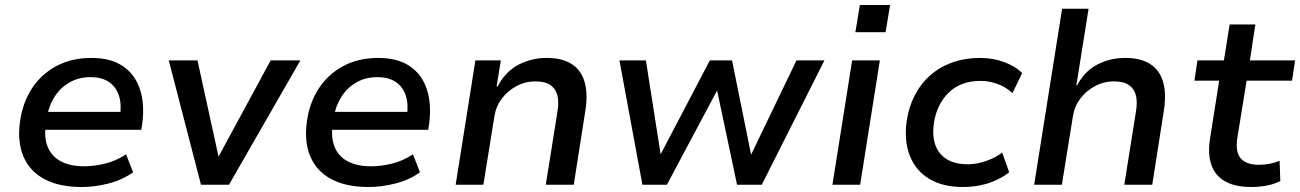

<svg xmlns="http://www.w3.org/2000/svg" viewBox="-20 -740 5207 769"><path d="M308 9Q217 9 158 -22.5Q99 -54 74 -113Q49 -172 60 -252Q70 -327 107 -384.5Q144 -442 205 -475Q266 -508 346 -508Q423 -508 471.5 -475.5Q520 -443 540 -384Q560 -325 550 -246L546 -220H140L151 -292H481L460 -270Q468 -321 456.5 -356.5Q445 -392 416.5 -411.5Q388 -431 342 -431Q296 -431 259.5 -410.5Q223 -390 199.5 -354Q176 -318 168 -272L165 -251Q155 -194 170 -154.5Q185 -115 222.5 -94.5Q260 -74 317 -74Q358 -74 402 -85Q446 -96 485 -122L513 -50Q470 -19 414.5 -5Q359 9 308 9Z M785 0 656 -498H771L855 -114H856L1064 -498H1183L897 0Z M1457 9Q1366 9 1307 -22.5Q1248 -54 1223 -113Q1198 -172 1209 -252Q1219 -327 1256 -384.5Q1293 -442 1354 -475Q1415 -508 1495 -508Q1572 -508 1620.5 -475.5Q1669 -443 1689 -384Q1709 -325 1699 -246L1695 -220H1289L1300 -292H1630L1609 -270Q1617 -321 1605.5 -356.5Q1594 -392 1565.5 -411.5Q1537 -431 1491 -431Q1445 -431 1408.5 -410.5Q1372 -390 1348.5 -354Q1325 -318 1317 -272L1314 -251Q1304 -194 1319 -154.5Q1334 -115 1371.5 -94.5Q1409 -74 1466 -74Q1507 -74 1551 -85Q1595 -96 1634 -122L1662 -50Q1619 -19 1563.5 -5Q1508 9 1457 9Z M1805 0 1884 -498H1986L1969 -394H1973Q2005 -454 2057 -481Q2109 -508 2170 -508Q2231 -508 2269 -484Q2307 -460 2321 -413.5Q2335 -367 2325 -300L2278 0H2166L2213 -295Q2219 -332 2212.5 -358Q2206 -384 2185 -399Q2164 -414 2125 -414Q2083 -414 2047.5 -394.5Q2012 -375 1989 -344Q1966 -313 1960 -273L1916 0Z M2553 0 2461 -498H2567L2626 -122L2823 -498H2912L2988 -122H2989L3170 -498H3282L3031 0H2932L2851 -383H2855L2651 0Z M3406 -611 3424 -720H3545L3527 -611ZM3314 0 3393 -498H3504L3425 0Z M3837 9Q3756 9 3702 -23.5Q3648 -56 3624.5 -115Q3601 -174 3611 -252Q3619 -310 3643.5 -357.5Q3668 -405 3706 -438.5Q3744 -472 3795 -490Q3846 -508 3905 -508Q3958 -508 4003 -491Q4048 -474 4074 -447L4035 -367Q4010 -391 3976 -403.5Q3942 -416 3907 -416Q3867 -416 3835 -404Q3803 -392 3779.5 -369Q3756 -346 3740.5 -314Q3725 -282 3720 -243Q3710 -167 3746 -124.5Q3782 -82 3856 -82Q3890 -82 3927.5 -94.5Q3965 -107 3994 -129L4022 -50Q4001 -33 3971 -19Q3941 -5 3907 2Q3873 9 3837 9Z M4122 0 4234 -705H4340L4291 -398H4294Q4324 -455 4375 -481.5Q4426 -508 4487 -508Q4548 -508 4586 -484Q4624 -460 4638 -413.5Q4652 -367 4642 -300L4595 0H4483L4530 -295Q4536 -332 4529.5 -358Q4523 -384 4502 -399Q4481 -414 4442 -414Q4400 -414 4364.5 -394.5Q4329 -375 4306 -344Q4283 -313 4277 -273L4233 0Z M4992 9Q4927 9 4887 -13.5Q4847 -36 4832 -79Q4817 -122 4826 -182L4863 -417H4764L4776 -498H4882L4905 -642H5008L4986 -498H5167L5155 -417H4973L4936 -189Q4927 -131 4949.5 -105.5Q4972 -80 5022 -80Q5044 -80 5065 -84Q5086 -88 5105 -96L5108 -15Q5083 -2 5052.5 3.5Q5022 9 4992 9Z"/></svg>

Font: Nunito Sans 7pt SemiBold
Style: Italic
Weight: 600
Italic angle: -9°
Designer: Vernon Adams
Foundry: Vernon Adams
Version: Version 3.101;gftools[0.9.27]